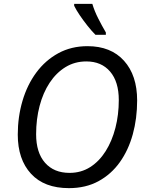

<svg xmlns="http://www.w3.org/2000/svg" viewBox="-20 -964 761 994"><path d="M337 10Q209 10 140.5 -64.5Q72 -139 72 -267Q72 -359 96.5 -442Q121 -525 168 -588.5Q215 -652 282 -688.5Q349 -725 433 -725Q554 -725 622 -649.5Q690 -574 690 -444Q690 -351 667.5 -269Q645 -187 600.5 -124.5Q556 -62 490 -26Q424 10 337 10ZM340 -69Q400 -69 447 -99Q494 -129 527 -181.5Q560 -234 577.5 -302Q595 -370 595 -446Q595 -541 550 -593.5Q505 -646 427 -646Q367 -646 319 -616.5Q271 -587 237 -535.5Q203 -484 185 -415.5Q167 -347 167 -269Q167 -174 213 -121.5Q259 -69 340 -69ZM474 -784Q455 -803 433.5 -830Q412 -857 393 -885Q374 -913 364 -934V-944H458Q469 -907 488.5 -868.5Q508 -830 528 -796V-784Z"/></svg>

Font: BC Sans
Style: Italic
Weight: 400
Italic angle: -12°
Designer: Monotype Design Team
Designer: Province of B.C.
Foundry: Monotype Imaging Inc.
Version: Version 2.000;GOOG;noto-source:20170915:90ef993387c0